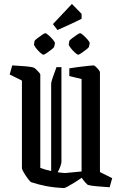

<svg xmlns="http://www.w3.org/2000/svg" viewBox="-20 -943 625 972"><path d="M91 -535 29 -566 42 -612Q76 -610 108 -607.5Q140 -605 152 -600Q155 -599 162.5 -592Q170 -585 177 -577Q184 -569 184 -566V-93Q198 -88 211.5 -84Q225 -80 239 -77V-517Q239 -528 247.5 -552Q256 -576 266 -603H291V-123Q291 -117 286 -102Q281 -87 272 -71Q291 -68 310 -67L393 -75V-543L331 -558V-597Q347 -600 374.5 -603.5Q402 -607 426 -609.5Q450 -612 454 -612Q457 -612 465 -605Q473 -598 479.5 -589.5Q486 -581 486 -578V-72L548 -41L535 5Q501 3 469 0Q437 -3 425 -7Q422 -8 410 -21.5Q398 -35 394 -43Q377 -31 357.5 -19Q338 -7 323 1Q308 9 304 9Q255 7 213.5 -1Q172 -9 137 -21Q133 -23 121.5 -38Q110 -53 100.5 -69.5Q91 -86 91 -92ZM271 -791 248 -821 344 -923 393 -873V-848Q360 -831 333 -819Q306 -807 271 -791ZM331 -736Q332 -739 344 -748.5Q356 -758 369 -766.5Q382 -775 385 -775Q390 -775 402 -764.5Q414 -754 424.5 -741.5Q435 -729 434 -723L430 -705Q429 -702 417 -692.5Q405 -683 392.5 -674.5Q380 -666 376 -666Q371 -666 359 -677Q347 -688 337.5 -700.5Q328 -713 328 -717ZM155 -736Q156 -739 168 -748.5Q180 -758 193 -766.5Q206 -775 209 -775Q214 -775 226 -764.5Q238 -754 248.5 -741.5Q259 -729 258 -723L254 -705Q253 -702 241 -692.5Q229 -683 216.5 -674.5Q204 -666 200 -666Q195 -666 183 -677Q171 -688 161.5 -700.5Q152 -713 152 -717Z"/></svg>

Font: Grenze Gotisch
Style: Regular
Weight: 400
Designer: Renata Polastri
Foundry: Omnibus-Type
Version: Version 1.001